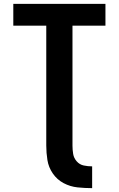

<svg xmlns="http://www.w3.org/2000/svg" viewBox="-20 -755 616 996"><path d="M458 221V108Q436 108 414.5 103.5Q393 99 378 82Q363 65 359.5 43.5Q356 22 356 0V-622H527V-735H49V-622H220V0Q220 38 226 75.5Q232 113 254 145Q276 177 310 195Q344 213 382 217Q420 221 458 221Z"/></svg>

Font: Iosevka Sparkle Extrabold
Style: Regular
Weight: 800
Designer: Belleve Invis
Foundry: Belleve Invis
Version: Version 4.5.0; ttfautohint (v1.8.3)